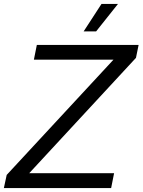

<svg xmlns="http://www.w3.org/2000/svg" viewBox="-42 -958 726 978"><path d="M-22.3 0 -7.9 -67 535.9 -653.9H130.6L145.6 -729H664L650.6 -663.3L106.7 -75.6H539.1L524.1 0ZM384.1 -798.1 475 -937.9H558.9L447.6 -798.1Z"/></svg>

Font: Mona Sans
Style: Italic
Weight: 200
Italic angle: -11.6951°
Designer: Deni Anggara
Foundry: GitHub
Version: Version 2.000